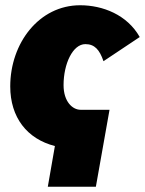

<svg xmlns="http://www.w3.org/2000/svg" viewBox="-20 -551 552 731"><path d="M162 160H345L397 -133H287C256 -133 222 -164 222 -227C222 -308 257 -383 305 -383C340 -383 359 -362 374 -318L512 -410C464 -495 371 -531 285 -531C129 -531 19 -387 19 -222C19 -104 83 -22 189 5Z"/></svg>

Font: Fixel Text 20240404 Black
Style: Italic
Weight: 900
Width: 4
Italic angle: -10°
Designer: AlfaBravo + MacPaw
Foundry: Kyrylo Tkachov, Marchela Mozhyna, Serhii Makarenko, Maria Weinstein, Zakhar Kryvoshyya
Version: Version 1.211;Glyphs 3.2 (3225)